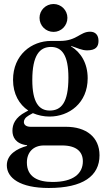

<svg xmlns="http://www.w3.org/2000/svg" viewBox="-20 -720 534 957"><path d="M223 217C394 217 476 157 476 54C476 -37 409 -88 309 -88H133C109 -88 99 -99 99 -112C99 -122 105 -134 124 -145L144 -156C170 -145 198 -139 227 -139C324 -139 417 -206 417 -330C417 -405 383 -459 334 -489V-491C366 -481 387 -469 414 -469C456 -469 471 -486 471 -516C471 -546 455 -562 429 -562C379 -562 363 -516 279 -516H234C138 -516 45 -447 45 -322C45 -251 76 -199 121 -169L108 -162C55 -134 42 -100 42 -68C42 -38 57 -3 115 4V7C64 21 14 50 14 104C14 167 80 217 223 217ZM114 90C114 39 146 5 199 5H289C362 5 393 37 393 84C393 145 346 187 242 187C169 187 114 162 114 90ZM141 -321C141 -445 178 -486 234 -486C289 -486 321 -444 321 -333C321 -208 285 -169 228 -169C174 -169 141 -210 141 -321ZM177 -631C177 -592 208 -561 247 -561C285 -561 316 -592 316 -631C316 -669 285 -700 247 -700C208 -700 177 -669 177 -631Z"/></svg>

Font: RL Madena
Style: Regular
Weight: 400
Designer: I Kadek Wantara Putra
Foundry: Roughlines ID
Version: Version 1.000;Glyphs 3.1.2 (3151)